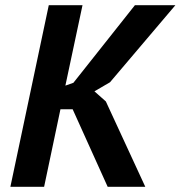

<svg xmlns="http://www.w3.org/2000/svg" viewBox="-20 -720 696 740"><path d="M260 -299H213L150 0H20L168 -700H298L232 -390L263 -401L500 -700H656L404 -403L344 -368L388 -329L540 0H395Z"/></svg>

Font: PT Sans
Style: Bold Italic
Weight: 700
Italic angle: -12°
Designer: A.Korolkova, O.Umpeleva, V.Yefimov
Foundry: ParaType Ltd
Version: Version 2.003W OFL